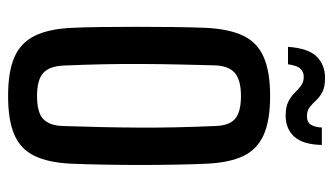

<svg xmlns="http://www.w3.org/2000/svg" viewBox="-186 -590 784 451"><g transform="rotate(90 205.5 -365.0)"><path d="M206 7.5Q149 7.5 115 -7.2Q81 -22 64.8 -54.8Q48.5 -87.5 46 -140.5Q44.5 -169.5 44 -209.8Q43.5 -250 43.5 -294.2Q43.5 -338.5 44 -381.5Q44.5 -424.5 46 -459.5Q49 -513.5 65 -546Q81 -578.5 115.2 -593.2Q149.5 -608 206 -608Q263.5 -608 297.5 -592.8Q331.5 -577.5 347 -545Q362.5 -512.5 365 -459.5Q366.5 -427.5 367.2 -387Q368 -346.5 368 -303.2Q368 -260 367.2 -218Q366.5 -176 365 -140.5Q362.5 -87.5 346.8 -54.8Q331 -22 297 -7.2Q263 7.5 206 7.5ZM206 -60.5Q245 -60.5 260.2 -75.2Q275.5 -90 276.5 -121Q278 -166.5 279 -210.8Q280 -255 280.2 -299.2Q280.5 -343.5 279.5 -388.2Q278.5 -433 276.5 -479.5Q275.5 -512 259.5 -525.8Q243.5 -539.5 206 -539.5Q168 -539.5 151.5 -524.8Q135 -510 134 -478Q133 -439.5 132 -396Q131 -352.5 130.8 -306.8Q130.5 -261 131.5 -214.5Q132.5 -168 134.5 -122.5Q136 -89.5 152 -75Q168 -60.5 206 -60.5ZM280 -729.5H321Q320 -685.5 301.8 -665Q283.5 -644.5 252 -644.5Q231.5 -644.5 219.2 -650.8Q207 -657 198.5 -665.8Q190 -674.5 181.5 -680.8Q173 -687 160.5 -687Q149.5 -687 142 -679.2Q134.5 -671.5 131.5 -650H90.5Q94 -698 113.5 -717.5Q133 -737 163.5 -737Q184.5 -737 196.5 -730.8Q208.5 -724.5 216.5 -715.8Q224.5 -707 232.5 -700.8Q240.5 -694.5 253 -694.5Q267.5 -694.5 273.5 -704Q279.5 -713.5 280 -729.5Z"/></g></svg>

Font: Big Shoulders Text Thin Medium
Style: Regular
Weight: 500
Version: Version 2.002